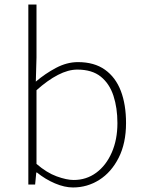

<svg xmlns="http://www.w3.org/2000/svg" viewBox="-20 -814 633 847"><path d="M302 13Q265 13 222.5 -5Q180 -23 143 -53H140L135 0H105V-794H141V-560L138 -454Q179 -489 227 -514.5Q275 -540 324 -540Q396 -540 443 -506.5Q490 -473 513 -413Q536 -353 536 -271Q536 -182 503.5 -118Q471 -54 418 -20.5Q365 13 302 13ZM305 -20Q361 -20 404.5 -52Q448 -84 473 -141Q498 -198 498 -271Q498 -338 480.5 -391.5Q463 -445 424.5 -476Q386 -507 321 -507Q281 -507 235.5 -483.5Q190 -460 141 -416V-91Q186 -52 230 -36Q274 -20 305 -20Z"/></svg>

Font: Shanggu Sans SC VF
Style: Regular
Weight: 250
Designer: GuiWonder
Version: Version 1.021